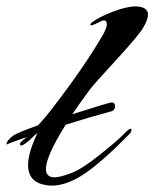

<svg xmlns="http://www.w3.org/2000/svg" viewBox="-70 -570 484 602"><path d="M157 -212Q274 -249 280.5 -249Q287 -249 289.5 -243Q292 -237 289.5 -230Q287 -223 279 -221Q205 -201 136 -179Q74 -80 74 -40Q74 -14 101 -14Q118 -14 152.5 -27Q187 -40 242 -84Q297 -128 316 -147.5Q335 -167 339 -166.5Q343 -166 342 -160.5Q341 -155 337 -151Q252 -64 196 -26Q140 12 92 12Q85 12 78 11Q18 3 18 -52Q18 -91 47 -152L43 -150Q-2 -105 -7 -116Q-9 -121 -1 -128L14 -140Q-34 -124 -42 -120Q-50 -116 -50 -117Q-50 -129 -27 -146Q-10 -156 49 -177Q72 -201 100 -238Q199 -367 255 -465Q265 -484 265 -493Q265 -514 242 -501Q216 -488 214 -491Q212 -494 217 -499Q241 -517 283 -533Q325 -549 352 -550Q394 -550 394 -524Q394 -509 379.5 -484Q365 -459 296.5 -384.5Q228 -310 213 -291Q178 -244 157 -212Z"/></svg>

Font: Arizonia
Style: Regular
Weight: 400
Designer: Robert E. Leuschke
Foundry: Robert E. Leuschke
Version: Version 1.003